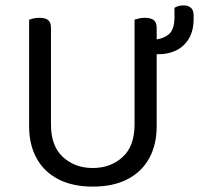

<svg xmlns="http://www.w3.org/2000/svg" viewBox="-20 -679 738 712"><path d="M324 13Q249 13 196 -14.5Q143 -42 115.5 -92.5Q88 -143 88 -210V-292H169V-217Q169 -137 213.5 -96.5Q258 -56 324 -56Q390 -56 434.5 -96.5Q479 -137 479 -217V-292H561V-210Q561 -143 533.5 -92.5Q506 -42 453 -14.5Q400 13 324 13ZM169 -251H88V-606Q93 -608 103.5 -610.5Q114 -613 126 -613Q148 -613 158.5 -604.5Q169 -596 169 -576ZM561 -251H479V-606Q484 -608 494.5 -610.5Q505 -613 517 -613Q539 -613 550 -604.5Q561 -596 561 -576ZM570 -478H553Q549 -484 547.5 -501.5Q546 -519 546 -532Q578 -532 602.5 -549Q627 -566 627 -616V-650Q635 -655 643.5 -657Q652 -659 662 -659Q677 -659 687.5 -650.5Q698 -642 698 -622V-610Q698 -563 679 -533.5Q660 -504 631 -491Q602 -478 570 -478Z"/></svg>

Font: Baloo Bhaijaan 2
Style: Regular
Weight: 400
Designer: Sanskriti Dholi, Noopur Datye and Ek Type
Foundry: Ek Type
Version: Version 1.701